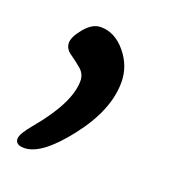

<svg xmlns="http://www.w3.org/2000/svg" viewBox="-70 -178 367 409"><g transform="rotate(20 114.0 27.0)"><path d="M174 -26Q174 37 120 106.5Q66 176 27 176Q7 176 7 162Q7 151 28 126Q91 51 91 1Q91 -15 78.5 -25.5Q66 -36 53 -45Q40 -54 40 -67.5Q40 -81 57 -101.5Q74 -122 93 -122Q125 -122 149.5 -92.5Q174 -63 174 -26Z"/></g></svg>

Font: Kalam
Style: Regular
Weight: 400
Designer: Lipi Raval (Devanagari and Latin), Jonny Pinhorn (Latin)
Foundry: Indian Type Foundry
Version: Version 2.001;PS 1.0;hotconv 1.0.79;makeotf.lib2.5.61930; tt